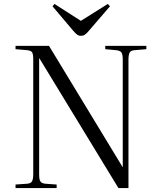

<svg xmlns="http://www.w3.org/2000/svg" viewBox="-20 -956 818 976"><path d="M59 0V-18L117 -22Q136 -23 142.5 -34Q149 -45 149 -71V-654Q149 -680 143.5 -689.5Q138 -699 117 -701L59 -706V-723H229L603 -107L604 -108V-654Q604 -679 597.5 -689Q591 -699 569 -701L515 -706V-723H724V-706L665 -701Q646 -700 639.5 -689.5Q633 -679 633 -651V0H582L180 -660L179 -659V-69Q179 -43 185.5 -33.5Q192 -24 211 -22L268 -18V0ZM391 -774Q380 -774 372 -780Q364 -786 351 -801L247 -924L257 -936L391 -850L528 -936L539 -924L427 -794Q419 -785 411 -779.5Q403 -774 391 -774Z"/></svg>

Font: Literata 60pt Light
Style: Regular
Weight: 300
Designer: Latin by Veronika Burian and Jose Scaglione. Greek by Irene Vlachou. Cyrillic by Vera Evstafieva.
Foundry: TypeTogether
Version: Version 3.103;gftools[0.9.29]